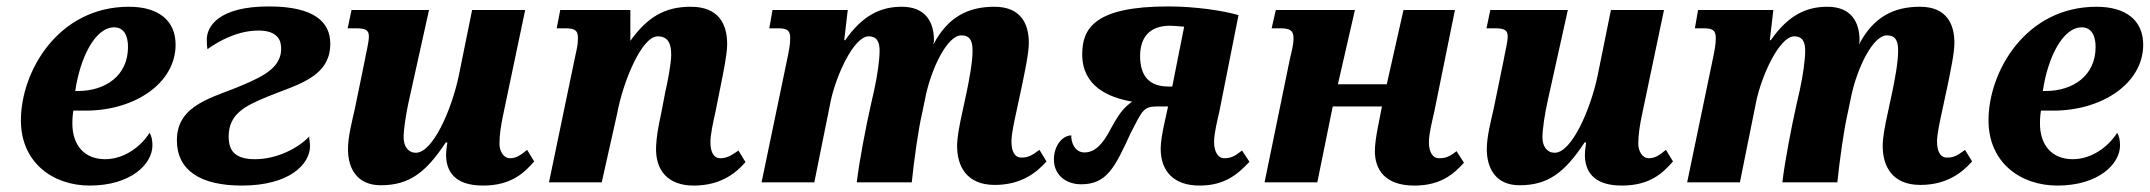

<svg xmlns="http://www.w3.org/2000/svg" viewBox="-20 -567 6684 597"><path d="M259 10C387 10 454 -57 454 -115C454 -131 451 -145 445 -154C418 -111 366 -72 307 -72C242 -72 205 -116 205 -183C205 -203 207 -216 208 -223H246C400 -223 526 -309 526 -428C526 -503 473 -546 381 -546C160 -546 45 -344 45 -193C45 -60 146 10 259 10ZM214 -284C228 -383 274 -482 335 -482C366 -482 378 -455 378 -421C378 -331 307 -284 222 -284Z M732 10C881 10 944 -57 944 -113C944 -127 940 -138 942 -143C908 -107 842 -72 773 -72C711 -72 691 -98 691 -142C691 -212 740 -237 813 -267C900 -303 1007 -325 1007 -431C1007 -498 958 -547 816 -547C660 -547 623 -485 623 -444C623 -430 624 -419 625 -414C661 -440 719 -472 784 -472C837 -472 853 -447 854 -421C858 -361 804 -332 738 -304C648 -264 530 -245 530 -131C530 -38 602 10 732 10Z M1482 10C1571 10 1611 -31 1641 -65L1619 -101C1598 -84 1585 -75 1566 -75C1545 -75 1533 -98 1533 -120C1533 -149 1538 -180 1546 -217L1613 -536H1448L1406 -329C1384 -226 1326 -92 1273 -92C1250 -92 1235 -111 1235 -140C1235 -166 1243 -216 1251 -252L1314 -536H1073L1061 -479H1086C1116 -479 1127 -474 1127 -454C1127 -435 1119 -407 1114 -378L1083 -227C1075 -192 1062 -142 1062 -103C1062 -46 1088 9 1164 9C1252 9 1304 -30 1366 -124H1371C1368 -105 1367 -95 1367 -86C1367 -39 1389 10 1482 10Z M2298 -63 2276 -99C2250 -80 2236 -75 2220 -75C2198 -75 2189 -96 2189 -125C2189 -149 2197 -185 2205 -221L2222 -306C2230 -346 2241 -399 2241 -430C2241 -493 2214 -546 2128 -546C2048 -546 1994 -515 1940 -440V-536H1722L1711 -479H1738C1770 -479 1777 -471 1777 -448C1777 -428 1773 -412 1770 -399L1687 0H1851L1899 -214C1917 -312 1975 -454 2025 -454C2060 -454 2067 -427 2067 -397C2067 -367 2054 -303 2049 -283L2036 -215C2026 -170 2021 -138 2020 -111C2017 -37 2057 10 2137 10C2219 10 2267 -27 2298 -63Z M3073 8C3154 8 3202 -29 3234 -65L3212 -101C3187 -82 3175 -77 3156 -77C3134 -77 3125 -98 3125 -127C3125 -150 3133 -186 3141 -223L3159 -307C3167 -347 3179 -402 3179 -434C3179 -493 3154 -546 3072 -546C2991 -546 2928 -515 2883 -430H2882C2884 -435 2884 -439 2884 -442C2884 -496 2860 -546 2784 -546C2720 -546 2663 -521 2608 -442H2605L2616 -536H2382L2372 -479H2399C2428 -479 2437 -472 2437 -449C2437 -426 2433 -412 2431 -399L2348 0H2512L2563 -253C2580 -333 2635 -454 2681 -454C2709 -454 2715 -433 2715 -409C2715 -381 2708 -331 2698 -286L2688 -242C2672 -171 2652 -67 2644 0H2815C2822 -69 2836 -168 2847 -214L2859 -272C2878 -358 2926 -457 2969 -457C3000 -457 3004 -434 3004 -408C3004 -371 2992 -312 2987 -287L2972 -217C2962 -172 2956 -138 2956 -113C2956 -51 2985 8 3073 8Z M3710 10C3790 10 3830 -27 3865 -64L3842 -99C3818 -80 3806 -75 3787 -75C3766 -75 3755 -98 3755 -125C3755 -153 3765 -191 3772 -223L3831 -520C3783 -534 3697 -547 3612 -547C3383 -547 3345 -478 3345 -398C3345 -299 3426 -264 3500 -251C3483 -237 3468 -230 3434 -167C3409 -118 3384 -93 3352 -93C3321 -93 3310 -126 3311 -146C3285 -146 3257 -116 3257 -71C3257 -25 3292 6 3342 6C3422 6 3447 -47 3497 -156C3532 -223 3535 -236 3578 -236H3612L3599 -177C3594 -152 3589 -126 3589 -105C3589 -35 3629 10 3710 10ZM3613 -298C3556 -298 3525 -328 3525 -393C3525 -449 3553 -487 3618 -487C3626 -487 3640 -486 3662 -484L3625 -298Z M4378 10C4460 10 4500 -26 4532 -61L4509 -97C4486 -79 4474 -75 4455 -75C4433 -75 4423 -97 4423 -125C4423 -151 4432 -185 4440 -221L4504 -536H4344L4292 -305H4140L4193 -536H3947L3934 -479H3961C3993 -479 4002 -471 4002 -448C4002 -424 3995 -404 3991 -385L3912 0H4076L4124 -236H4277L4265 -175C4259 -144 4255 -117 4255 -97C4255 -41 4285 10 4378 10Z M5023 10C5112 10 5152 -31 5182 -65L5160 -101C5139 -84 5126 -75 5107 -75C5086 -75 5074 -98 5074 -120C5074 -149 5079 -180 5087 -217L5154 -536H4989L4947 -329C4925 -226 4867 -92 4814 -92C4791 -92 4776 -111 4776 -140C4776 -166 4784 -216 4792 -252L4855 -536H4614L4602 -479H4627C4657 -479 4668 -474 4668 -454C4668 -435 4660 -407 4655 -378L4624 -227C4616 -192 4603 -142 4603 -103C4603 -46 4629 9 4705 9C4793 9 4845 -30 4907 -124H4912C4909 -105 4908 -95 4908 -86C4908 -39 4930 10 5023 10Z M5951 8C6032 8 6080 -29 6112 -65L6090 -101C6065 -82 6053 -77 6034 -77C6012 -77 6003 -98 6003 -127C6003 -150 6011 -186 6019 -223L6037 -307C6045 -347 6057 -402 6057 -434C6057 -493 6032 -546 5950 -546C5869 -546 5806 -515 5761 -430H5760C5762 -435 5762 -439 5762 -442C5762 -496 5738 -546 5662 -546C5598 -546 5541 -521 5486 -442H5483L5494 -536H5260L5250 -479H5277C5306 -479 5315 -472 5315 -449C5315 -426 5311 -412 5309 -399L5226 0H5390L5441 -253C5458 -333 5513 -454 5559 -454C5587 -454 5593 -433 5593 -409C5593 -381 5586 -331 5576 -286L5566 -242C5550 -171 5530 -67 5522 0H5693C5700 -69 5714 -168 5725 -214L5737 -272C5756 -358 5804 -457 5847 -457C5878 -457 5882 -434 5882 -408C5882 -371 5870 -312 5865 -287L5850 -217C5840 -172 5834 -138 5834 -113C5834 -51 5863 8 5951 8Z M6377 10C6505 10 6572 -57 6572 -115C6572 -131 6569 -145 6563 -154C6536 -111 6484 -72 6425 -72C6360 -72 6323 -116 6323 -183C6323 -203 6325 -216 6326 -223H6364C6518 -223 6644 -309 6644 -428C6644 -503 6591 -546 6499 -546C6278 -546 6163 -344 6163 -193C6163 -60 6264 10 6377 10ZM6332 -284C6346 -383 6392 -482 6453 -482C6484 -482 6496 -455 6496 -421C6496 -331 6425 -284 6340 -284Z"/></svg>

Font: Noto Serif SemiCondensed Extra
Style: Italic
Weight: 800
Width: 4
Italic angle: -12°
Designer: Monotype Design Team
Foundry: Monotype Imaging Inc.
Version: Version 1.901